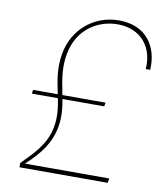

<svg xmlns="http://www.w3.org/2000/svg" viewBox="-81 -777 715 843"><g transform="rotate(10 277.0 -355.5)"><path d="M382 -711C267 -711 179 -630 161 -524C138 -396 202 -315 182 -202C168 -123 119 -76 63 -19V0H456L460 -20H84C149 -80 188 -132 201 -207C220 -318 160 -404 181 -524C202 -642 294 -693 379 -693C483 -693 542 -619 534 -521H554C560 -625 504 -711 382 -711ZM63 -345 60 -328H383L386 -345Z"/></g></svg>

Font: Poppins Devanagari Thin
Style: Italic
Weight: 100
Italic angle: -10°
Designer: Ninad Kale (Devanagari), Jonny Pinhorn (Latin)
Foundry: Indian Type Foundry
Version: 4.005